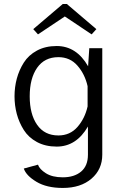

<svg xmlns="http://www.w3.org/2000/svg" viewBox="-20 -738 598 948"><path d="M144.2 -594.2 290 -718.3H310L455.8 -594.2L432.5 -568.3L300 -656.7L167.5 -568.3ZM260 -510.8Q357.5 -510.8 415 -410.8L420.8 -500H485V25.8Q485 98.3 431.7 144.2Q378.3 190 290 190Q210.8 190 160 159.6Q109.2 129.2 97.5 94.2L167.5 75Q175 97.5 206.7 117.5Q238.3 137.5 290 137.5Q346.7 137.5 380.4 109.2Q414.2 80.8 414.2 25.8V-113.3Q356.7 -14.2 260 -14.2Q204.2 -14.2 162.5 -36.7Q120.8 -59.2 97.5 -96.2Q74.2 -133.3 62.9 -175.4Q51.7 -217.5 51.7 -262.5Q51.7 -307.5 62.9 -349.6Q74.2 -391.7 97.5 -428.8Q120.8 -465.8 162.5 -488.3Q204.2 -510.8 260 -510.8ZM412.5 -312.5Q399.2 -371.7 362.5 -413.8Q325.8 -455.8 268.3 -455.8Q200 -455.8 163.3 -403.3Q126.7 -350.8 126.7 -262.5Q126.7 -174.2 163.3 -121.7Q200 -69.2 268.3 -69.2Q325.8 -69.2 362.5 -111.2Q399.2 -153.3 412.5 -212.5Z"/></svg>

Font: Boon
Style: Regular
Weight: 400
Designer: Sungsit Sawaiwan
Foundry: FontUni
Version: Version 3.0